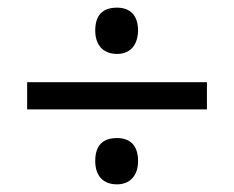

<svg xmlns="http://www.w3.org/2000/svg" viewBox="-20 -669 612 502"><path d="M286 -528C319 -528 340 -549 341 -589C341 -628 321 -649 286 -649C248 -649 229 -629 229 -589C229 -550 251 -528 286 -528ZM51 -383H521V-454H51ZM286 -187C319 -187 341 -209 341 -248C341 -288 321 -308 286 -308C248 -308 229 -288 229 -248C229 -209 250 -187 286 -187Z"/></svg>

Font: Noto Sans Malayalam UI
Style: Regular
Weight: 400
Designer: Jelle Bosma - Monotype Design Team
Foundry: Monotype Imaging Inc.
Version: Version 2.104